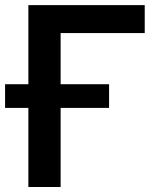

<svg xmlns="http://www.w3.org/2000/svg" viewBox="-53 -748 621 768"><path d="M525.9 -727.5V-615.7H189.5V0H60.5V-727.5ZM-32.7 -316.4V-411.1H383.3V-316.4Z"/></svg>

Font: Inter Display SemiBold
Style: Regular
Weight: 600
Designer: Rasmus Andersson
Foundry: rsms
Version: Version 4.001;git-9221beed3